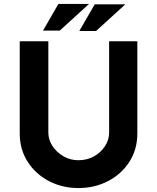

<svg xmlns="http://www.w3.org/2000/svg" viewBox="-20 -945 796 973"><path d="M225 -272Q225 -237 246 -205Q267 -173 301.5 -153Q336 -133 377 -133Q422 -133 457 -153Q492 -173 512.5 -205Q533 -237 533 -272V-736H676V-269Q676 -188 636 -125.5Q596 -63 528 -27.5Q460 8 377 8Q295 8 227.5 -27.5Q160 -63 120 -125.5Q80 -188 80 -269V-736H225ZM431 -925 283 -790H198L276 -925ZM615 -923 467 -788H382L460 -923Z"/></svg>

Font: Reem Kufi
Style: Bold
Weight: 700
Designer: Khaled Hosny
Version: Version 1.001